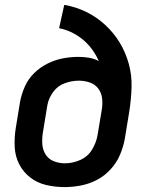

<svg xmlns="http://www.w3.org/2000/svg" viewBox="-20 -755 616 783"><path d="M243 8Q276 8 310 1.5Q344 -5 375.5 -21.5Q407 -38 431.5 -65Q456 -92 469.5 -124Q483 -156 489 -189L507 -299Q515 -349 516.5 -399Q518 -449 505 -495.5Q492 -542 468 -581.5Q444 -621 409.5 -653Q375 -685 332.5 -706Q290 -727 242 -735L221 -640Q257 -633 289 -614Q321 -595 344.5 -567.5Q368 -540 383 -506Q364 -516 343 -519.5Q322 -523 300 -523Q268 -523 236.5 -517Q205 -511 174.5 -496Q144 -481 119.5 -457Q95 -433 81.5 -402.5Q68 -372 62 -341L44 -231Q38 -193 40 -155Q42 -117 58.5 -85Q75 -53 103.5 -31Q132 -9 168.5 -0.5Q205 8 243 8ZM245 -89Q221 -89 199.5 -97.5Q178 -106 166 -125Q154 -144 152.5 -167.5Q151 -191 155 -215L173 -325Q178 -354 196.5 -379.5Q215 -405 244 -415.5Q273 -426 302 -426Q325 -426 346.5 -418.5Q368 -411 381 -393.5Q394 -376 396.5 -353Q399 -330 395 -307L378 -205Q373 -174 355.5 -145Q338 -116 307 -102.5Q276 -89 245 -89Z"/></svg>

Font: Iosevka Sparkle Semibold
Style: Italic
Weight: 600
Italic angle: -9°
Designer: Belleve Invis
Foundry: Belleve Invis
Version: Version 4.5.0; ttfautohint (v1.8.3)